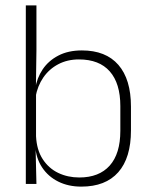

<svg xmlns="http://www.w3.org/2000/svg" viewBox="-20 -684 562 714"><path d="M282.5 10Q234 10 196.5 -8.8Q159 -27.5 136.5 -61.5Q114 -95.5 111 -141H98L114 -177.5Q116.5 -126.5 138.8 -92.2Q161 -58 196.5 -41Q232 -24 275 -24Q348.5 -24 388 -68.2Q427.5 -112.5 427.5 -197.5V-289.5Q427.5 -374 388.2 -418.5Q349 -463 273.5 -463Q230.5 -463 196.8 -445.2Q163 -427.5 141.2 -396Q119.5 -364.5 112 -322.5L99.5 -354H111Q117 -393.5 138.5 -425.8Q160 -458 196.8 -477.2Q233.5 -496.5 284.5 -496.5Q373.5 -496.5 420.2 -442.8Q467 -389 467 -287.5V-199Q467 -97 419.8 -43.5Q372.5 10 282.5 10ZM76 0V-664H115.5V-497.5L113.5 -358.5L114 -347V-140L112.5 -126.5L115.5 0Z"/></svg>

Font: Anek Telugu ExtraLight
Style: Regular
Weight: 250
Version: Version 1.003